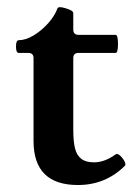

<svg xmlns="http://www.w3.org/2000/svg" viewBox="-20 -514 376 545"><path d="M75.2 -113.8V-349.1Q75.2 -363.8 60.1 -363.8H33.2Q25.4 -363.8 25.4 -381.8Q25.4 -399.9 33.2 -399.9Q52.7 -399.9 75.2 -413.3Q97.7 -426.8 116.5 -447.8Q135.3 -468.8 143.1 -490.2Q145 -493.7 150.4 -493.7Q154.3 -493.7 164.1 -491.2Q175.8 -487.8 181.9 -484.4Q188 -481 188 -476.1V-430.2Q188 -415 203.1 -415H308.1Q314.9 -415 314.9 -389.6Q314.9 -363.8 308.1 -363.8H203.1Q188 -363.8 188 -349.1V-146Q188 -112.8 192.9 -93Q197.8 -73.2 210.7 -63.2Q223.6 -53.2 247.1 -53.2Q276.9 -53.2 308.1 -75.7Q310.5 -77.1 311.5 -77.1Q317.9 -77.1 326.9 -65.9Q335.9 -54.7 335.9 -47.4Q335.9 -44.9 335 -43.9Q279.8 11.2 201.2 11.2Q75.2 11.2 75.2 -113.8Z"/></svg>

Font: JuniusX
Style: Bold
Weight: 700
Designer: Peter S. Baker
Foundry: Briery Creek Software
Version: Version 1.004